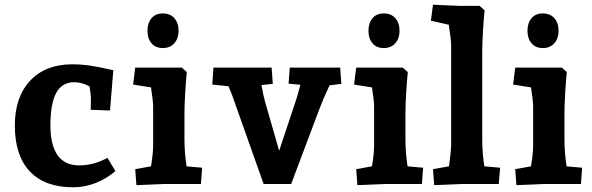

<svg xmlns="http://www.w3.org/2000/svg" viewBox="-20 -781 2513 815"><path d="M43 -248Q43 -369 108 -438.5Q173 -508 287 -508Q327 -508 365.5 -502Q404 -496 461 -483L447 -312L365 -315L366 -367Q364 -390 360 -414Q327 -432 295 -432Q243 -432 218.5 -386.5Q194 -341 194 -248Q194 -165 224.5 -122Q255 -79 316 -79Q378 -79 436 -111L470 -55Q432 -22 385.5 -4Q339 14 291 14Q170 14 106.5 -53.5Q43 -121 43 -248Z M554 -63 621 -75Q630 -131 630 -160V-329Q630 -352 621 -410L545 -422L554 -494H752L773 -475Q769 -437 766 -385Q763 -333 763 -299V-190Q763 -133 772 -75L838 -69L833 0H678L559 5ZM606 -650Q606 -683 623 -703.5Q640 -724 671 -724Q702 -724 720 -704Q738 -684 738 -650Q738 -618 720 -597.5Q702 -577 671 -577Q640 -577 623 -597.5Q606 -618 606 -650Z M950 -415 881 -422 886 -494H1133L1138 -425L1090 -420Q1098 -374 1104 -353L1165 -141L1236 -354Q1242 -372 1255 -421L1205 -426L1210 -494H1424L1429 -425L1379 -419Q1350 -357 1336 -319L1216 0H1099L977 -344Q966 -378 950 -415Z M1492 -63 1559 -75Q1568 -131 1568 -160V-329Q1568 -352 1559 -410L1483 -422L1492 -494H1690L1711 -475Q1707 -437 1704 -385Q1701 -333 1701 -299V-190Q1701 -133 1710 -75L1776 -69L1771 0H1616L1497 5ZM1544 -650Q1544 -683 1561 -703.5Q1578 -724 1609 -724Q1640 -724 1658 -704Q1676 -684 1676 -650Q1676 -618 1658 -597.5Q1640 -577 1609 -577Q1578 -577 1561 -597.5Q1544 -618 1544 -650Z M1818 -63 1886 -75Q1895 -145 1895 -160V-591Q1895 -610 1885 -676L1809 -693L1818 -761L1932 -756H2016L2037 -737Q2033 -699 2030 -647Q2027 -595 2027 -561V-190Q2027 -131 2036 -75L2103 -69L2097 0H1942L1823 5Z M2167 -63 2234 -75Q2243 -131 2243 -160V-329Q2243 -352 2234 -410L2158 -422L2167 -494H2365L2386 -475Q2382 -437 2379 -385Q2376 -333 2376 -299V-190Q2376 -133 2385 -75L2451 -69L2446 0H2291L2172 5ZM2219 -650Q2219 -683 2236 -703.5Q2253 -724 2284 -724Q2315 -724 2333 -704Q2351 -684 2351 -650Q2351 -618 2333 -597.5Q2315 -577 2284 -577Q2253 -577 2236 -597.5Q2219 -618 2219 -650Z"/></svg>

Font: Andada Pro ExtraBold
Style: Regular
Weight: 800
Designer: Carolina Giovagnoli
Foundry: Huerta Tipografica
Version: Version 3.005; ttfautohint (v1.8.4)